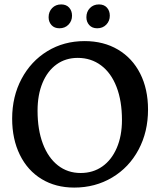

<svg xmlns="http://www.w3.org/2000/svg" viewBox="-20 -837 724 869"><path d="M35 -300Q35 -400 77.5 -480Q120 -560 194.5 -605.5Q269 -651 363 -651Q449 -651 514 -612.5Q579 -574 614.5 -504Q650 -434 650 -341Q650 -240 607 -159.5Q564 -79 487.5 -33.5Q411 12 316 12Q232 12 168.5 -26.5Q105 -65 70 -136Q35 -207 35 -300ZM532 -294Q532 -380 507.5 -443.5Q483 -507 437.5 -541Q392 -575 332 -575Q277 -575 236 -545.5Q195 -516 172.5 -462Q150 -408 150 -336Q150 -250 174 -186.5Q198 -123 242 -88.5Q286 -54 345 -54Q401 -54 443 -83.5Q485 -113 508.5 -167.5Q532 -222 532 -294ZM200 -759Q200 -784 216 -800.5Q232 -817 257 -817Q280 -817 293 -802.5Q306 -788 306 -766Q306 -742 290 -725.5Q274 -709 249 -709Q226 -709 213 -723.5Q200 -738 200 -759ZM371 -759Q371 -784 387 -800.5Q403 -817 428 -817Q451 -817 464 -802.5Q477 -788 477 -766Q477 -742 461 -725.5Q445 -709 420 -709Q397 -709 384 -723.5Q371 -738 371 -759Z"/></svg>

Font: Alegreya SC Medium
Style: Regular
Weight: 500
Designer: Juan Pablo del Peral
Foundry: Huerta Tipografica
Version: Version 2.007; ttfautohint (v1.6)